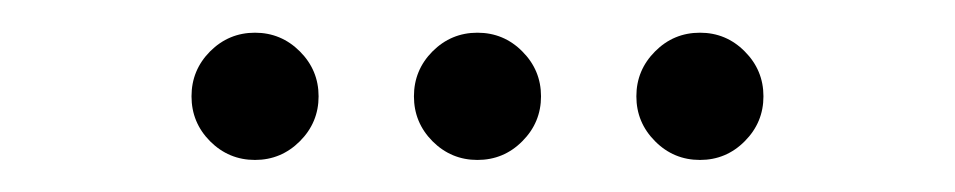

<svg xmlns="http://www.w3.org/2000/svg" viewBox="-20 -401 587 118"><path d="M175.8 -341.8Q175.8 -325.7 164.3 -314.2Q152.8 -302.7 136.7 -302.7Q120.6 -302.7 109.1 -314.2Q97.7 -325.7 97.7 -341.8Q97.7 -357.9 109.1 -369.4Q120.6 -380.9 136.7 -380.9Q152.8 -380.9 164.3 -369.4Q175.8 -357.9 175.8 -341.8ZM312.5 -341.8Q312.5 -325.7 301 -314.2Q289.6 -302.7 273.4 -302.7Q257.3 -302.7 245.8 -314.2Q234.4 -325.7 234.4 -341.8Q234.4 -357.9 245.8 -369.4Q257.3 -380.9 273.4 -380.9Q289.6 -380.9 301 -369.4Q312.5 -357.9 312.5 -341.8ZM449.2 -341.8Q449.2 -325.7 437.7 -314.2Q426.3 -302.7 410.2 -302.7Q394 -302.7 382.6 -314.2Q371.1 -325.7 371.1 -341.8Q371.1 -357.9 382.6 -369.4Q394 -380.9 410.2 -380.9Q426.3 -380.9 437.7 -369.4Q449.2 -357.9 449.2 -341.8Z"/></svg>

Font: DatDot Light
Style: Regular
Weight: 300
Designer: GGBot
Version: 1.00